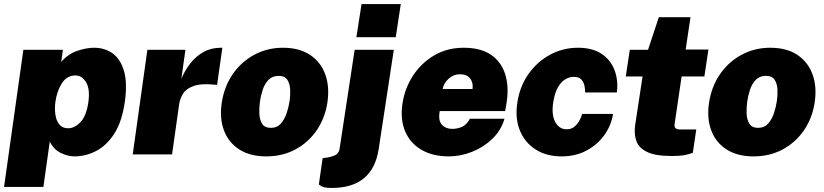

<svg xmlns="http://www.w3.org/2000/svg" viewBox="-29 -763 4072 949"><path d="M-9 161 86.5 -517H282L273.5 -457Q308.5 -497 353.8 -512Q399 -527 435.5 -527Q489.5 -527 528.5 -498.5Q567.5 -470 584.2 -410.8Q601 -351.5 588 -260Q574 -161.5 535.8 -102.2Q497.5 -43 445.8 -16.5Q394 10 339 10Q307 10 272 -6.8Q237 -23.5 217 -63L185.5 161ZM307.5 -129Q340 -129 369.2 -159.8Q398.5 -190.5 408 -260Q416.5 -323 396.5 -356.5Q376.5 -390 344 -390Q301.5 -390 276.8 -351.2Q252 -312.5 245 -260Q240.5 -228.5 244.5 -198.2Q248.5 -168 263.8 -148.5Q279 -129 307.5 -129Z M627 0 699.5 -517H887.5L867.5 -374Q885 -415.5 912.2 -450.2Q939.5 -485 977 -506Q1014.5 -527 1062.5 -527H1070L1044 -343Q1042.5 -343.5 1041.5 -343.5Q1040.5 -343.5 1038 -344Q966.5 -351.5 928.8 -338.2Q891 -325 875.8 -300Q860.5 -275 856.5 -248L821.5 0Z M1286.5 10Q1207.5 10 1154.2 -24Q1101 -58 1078.2 -117.8Q1055.5 -177.5 1067 -255Q1079.5 -336.5 1122.2 -397.8Q1165 -459 1229.2 -493Q1293.5 -527 1369.5 -527Q1450.5 -527 1503.5 -491.8Q1556.5 -456.5 1578.8 -395Q1601 -333.5 1589 -255Q1577 -178 1535.8 -118.2Q1494.5 -58.5 1430.8 -24.2Q1367 10 1286.5 10ZM1310 -131Q1340.5 -131 1359.2 -152.2Q1378 -173.5 1388 -204Q1398 -234.5 1402 -262Q1406.5 -290 1405.2 -319.2Q1404 -348.5 1391.5 -368.2Q1379 -388 1348.5 -388Q1317 -388 1298 -368.2Q1279 -348.5 1269.5 -319.2Q1260 -290 1256 -262Q1252 -234.5 1252.8 -204Q1253.5 -173.5 1266 -152.2Q1278.5 -131 1310 -131Z M1732.5 -579 1758 -743H1952L1927 -579ZM1611 166Q1573 166 1560 157.5Q1547 149 1547 149L1565.5 19L1597 14Q1625.5 8 1636.5 -2.2Q1647.5 -12.5 1649.5 -28L1724 -517H1917.5L1843 -28Q1814 166 1611 166Z M2189.5 10Q2109.5 10 2053.8 -22.8Q1998 -55.5 1973.2 -114.5Q1948.5 -173.5 1960.5 -252Q1971.5 -326 2012 -388.5Q2052.5 -451 2116.8 -489Q2181 -527 2263 -527Q2347.5 -527 2398.2 -492Q2449 -457 2468 -396.2Q2487 -335.5 2475.5 -259L2468 -214H2144.5Q2136 -167.5 2155 -146.8Q2174 -126 2205.5 -126Q2232 -126 2254.5 -136Q2277 -146 2293.5 -176H2464.5Q2448 -118.5 2404.5 -76.8Q2361 -35 2304 -12.5Q2247 10 2189.5 10ZM2159 -323H2306.5Q2311 -352.5 2295.5 -374.2Q2280 -396 2243 -396Q2213.5 -396 2188.8 -374.2Q2164 -352.5 2159 -323Z M2746.5 10Q2673 10 2619.5 -23.5Q2566 -57 2541 -117Q2516 -177 2528 -256Q2540 -336 2583 -397Q2626 -458 2689.8 -492.5Q2753.5 -527 2827.5 -527Q2900.5 -527 2945.8 -496Q2991 -465 3009.2 -414.5Q3027.5 -364 3020 -306H2863Q2863.5 -320.5 2860 -338.5Q2856.5 -356.5 2844.5 -369.8Q2832.5 -383 2807.5 -383Q2770.5 -383 2743 -351.8Q2715.5 -320.5 2705.5 -258Q2696 -194.5 2715.8 -159.2Q2735.5 -124 2772 -124Q2796.5 -124 2812.5 -138.8Q2828.5 -153.5 2837.2 -171.5Q2846 -189.5 2848.5 -200H3001Q2993 -145 2959.2 -97Q2925.5 -49 2871.2 -19.5Q2817 10 2746.5 10Z M3290.5 8Q3209.5 8 3168.8 -12.2Q3128 -32.5 3116.2 -66.5Q3104.5 -100.5 3110 -142L3147 -385H3064L3084 -517H3174L3227.5 -678H3384L3360 -518H3472.5L3452.5 -385H3340L3305.5 -151Q3303 -134 3311.2 -128.5Q3319.5 -123 3332.5 -123H3412.5L3395.5 -8Q3384 -3 3360.5 2.5Q3337 8 3290.5 8Z M3695 10Q3616 10 3562.8 -24Q3509.5 -58 3486.8 -117.8Q3464 -177.5 3475.5 -255Q3488 -336.5 3530.8 -397.8Q3573.5 -459 3637.8 -493Q3702 -527 3778 -527Q3859 -527 3912 -491.8Q3965 -456.5 3987.2 -395Q4009.5 -333.5 3997.5 -255Q3985.5 -178 3944.2 -118.2Q3903 -58.5 3839.2 -24.2Q3775.5 10 3695 10ZM3718.5 -131Q3749 -131 3767.8 -152.2Q3786.5 -173.5 3796.5 -204Q3806.5 -234.5 3810.5 -262Q3815 -290 3813.8 -319.2Q3812.5 -348.5 3800 -368.2Q3787.5 -388 3757 -388Q3725.5 -388 3706.5 -368.2Q3687.5 -348.5 3678 -319.2Q3668.5 -290 3664.5 -262Q3660.5 -234.5 3661.2 -204Q3662 -173.5 3674.5 -152.2Q3687 -131 3718.5 -131Z"/></svg>

Font: Public Sans Black
Style: Italic
Weight: 900
Italic angle: -8°
Designer: The Public Sans project authors (U.S. Web Design System). Libre Franklin designed by Pablo Impallari and Rodrigo Fuenzal
Version: Version 1.007; ttfautohint (v1.8.1) -l 8 -r 50 -G 200 -x 14 